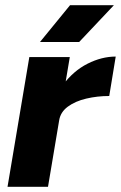

<svg xmlns="http://www.w3.org/2000/svg" viewBox="-20 -720 466 740"><path d="M9 0 93 -500H249L165 0ZM167 -256Q181 -337 222 -392Q263 -447 317.5 -474.5Q372 -502 426 -502L401 -350Q355 -350 312.5 -340Q270 -330 241.5 -309Q213 -288 208 -256ZM134 -558 250 -700H419L285 -558Z"/></svg>

Font: Figtree ExtraBold
Style: Italic
Weight: 800
Italic angle: -9.5°
Foundry: Erik Kennedy
Version: Version 2.001;gftools[0.9.30]